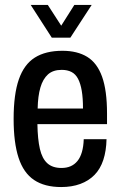

<svg xmlns="http://www.w3.org/2000/svg" viewBox="-20 -743 487 775"><path d="M227 12Q160 12 117.5 -16.5Q75 -45 55 -106Q35 -167 35 -263Q35 -362 56 -422.5Q77 -483 120.5 -510.5Q164 -538 232 -538Q292 -538 332 -513.5Q372 -489 392 -433.5Q412 -378 412 -285V-242H131Q132 -181 141 -142Q150 -103 171 -84Q192 -65 228 -65Q249 -65 265 -72Q281 -79 292.5 -93Q304 -107 310.5 -129Q317 -151 318 -181H410Q409 -134 397 -97.5Q385 -61 361.5 -37Q338 -13 304 -0.5Q270 12 227 12ZM132 -305H315Q315 -347 310 -376.5Q305 -406 295 -425Q285 -444 268.5 -452.5Q252 -461 229 -461Q194 -461 173.5 -442.5Q153 -424 143 -389.5Q133 -355 132 -305ZM104 -723H173L248 -607L206 -606L280 -723H350L264 -591H189Z"/></svg>

Font: Archivo Condensed Medium
Style: Regular
Weight: 500
Width: 3
Designer: Hector Gatti
Foundry: Omnibus-Type
Version: Version 2.001